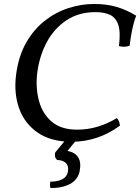

<svg xmlns="http://www.w3.org/2000/svg" viewBox="-20 -705 706 967"><path d="M666 -626Q653 -592 645.5 -555Q638 -518 633 -475Q608 -465 579 -473Q588 -544 575.5 -580.5Q563 -617 533.5 -630.5Q504 -644 461 -644Q376 -644 313.5 -602Q251 -560 214 -489.5Q177 -419 167 -333Q159 -259 177 -194.5Q195 -130 242 -91Q289 -52 368 -52Q423 -52 473.5 -67.5Q524 -83 568 -110Q576 -103 579.5 -93Q583 -83 584 -72Q526 -30 465.5 -10.5Q405 9 341 9Q238 9 171.5 -36Q105 -81 77 -157.5Q49 -234 61 -328Q73 -422 111.5 -489.5Q150 -557 205.5 -600.5Q261 -644 325.5 -664.5Q390 -685 454 -685Q517 -685 566.5 -670.5Q616 -656 666 -626ZM234 242Q232 235 232 226.5Q232 218 233 210Q270 210 293.5 198Q317 186 322 160Q327 131 311.5 116Q296 101 268 101Q252 87 258 63L323 -16H378L320 55Q357 62 373.5 87Q390 112 381 158Q372 201 331.5 222Q291 243 234 242Z"/></svg>

Font: Vollkorn
Style: Italic
Weight: 400
Italic angle: -11°
Designer: Friedrich Althausen
Foundry: Friedrich Althausen
Version: Version 5.001